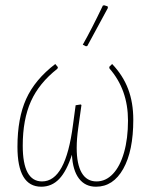

<svg xmlns="http://www.w3.org/2000/svg" viewBox="-20 -695 578 726"><path d="M484 -242Q484 -124 446 -56.5Q408 11 343 11Q302 11 278.5 -20Q255 -51 252 -110Q232 -48 204 -18.5Q176 11 136 11Q46 11 46 -140Q46 -248 79 -321Q112 -394 189 -453L199 -441L197 -435Q128 -381 97 -312Q66 -243 66 -144Q66 -9 139 -9Q184 -9 213 -62Q242 -115 256 -223L266 -297L285 -300L288 -298L276 -212Q270 -170 270 -136Q270 -74 289 -41.5Q308 -9 345 -9Q380 -9 407 -37.5Q434 -66 449 -118.5Q464 -171 464 -239Q464 -356 394 -436L393 -442L404 -453Q445 -410 464.5 -358.5Q484 -307 484 -242ZM374 -675 387 -671 388 -665Q365 -622 310 -521L305 -520L293 -526Q327 -586 369 -674Z"/></svg>

Font: Luna Sans Thin
Style: Italic
Weight: 250
Italic angle: -7°
Designer: Juan Pablo del Peral
Foundry: Huerta Tipografica
Version: Version 2.001; ttfautohint (v1.5)